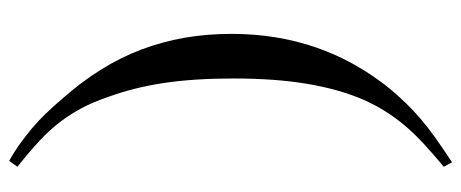

<svg xmlns="http://www.w3.org/2000/svg" viewBox="-309 -484 990 412"><g transform="rotate(90 186.0 -278.0)"><path d="M337.9 -735.4Q308.6 -710.9 286.6 -690.4Q264.6 -669.9 248 -649.9Q231.4 -629.9 218.3 -608.9Q205.1 -587.9 193.4 -561.5Q170.9 -508.8 159.7 -440.9Q148.4 -373 148.4 -284.2Q148.4 -198.2 158.2 -133.8Q168 -69.3 188.5 -13.7Q199.2 17.6 211.9 41.5Q224.6 65.4 241.2 87.4Q257.8 109.4 281.2 131.3Q304.7 153.3 337.9 179.7L325.2 197.3Q302.7 184.6 286.1 172.4Q269.5 160.2 254.4 147.5Q239.3 134.8 224.6 119.6Q210 104.5 192.4 84Q155.3 42 128.9 -0.5Q102.5 -43 85.9 -87.4Q69.3 -131.8 61 -179.2Q52.7 -226.6 52.7 -280.3Q52.7 -474.6 170.9 -620.1Q186.5 -638.7 201.7 -654.3Q216.8 -669.9 234.4 -685.1Q252 -700.2 274.4 -716.3Q296.9 -732.4 328.1 -752.9Z"/></g></svg>

Font: Jomolhari
Style: Regular
Weight: 400
Designer: Christopher J. Fynn
Foundry: Christopher  J.  Fynn (Karma Drubgy¸ Tenzin).
Version: Version alpha 0.003c 2006